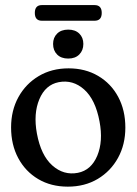

<svg xmlns="http://www.w3.org/2000/svg" viewBox="-20 -706 524 736"><path d="M243 -444Q307 -444 356.2 -415Q405.5 -386 433 -334.8Q460.5 -283.5 460.5 -217Q460.5 -152 432.5 -101Q404.5 -50 354.8 -20.2Q305 9.5 240 9.5Q175.5 9.5 126.5 -19.5Q77.5 -48.5 50 -99.8Q22.5 -151 22.5 -217.5Q22.5 -282.5 50.5 -333.5Q78.5 -384.5 128.2 -414.2Q178 -444 243 -444ZM278.5 -43.5Q329.5 -53.5 352.8 -109Q376 -164.5 361.5 -240.5Q346 -324 302.8 -362.8Q259.5 -401.5 205 -391Q154 -381 130.8 -325.5Q107.5 -270 121.5 -194Q137 -110.5 180.5 -71.8Q224 -33 278.5 -43.5ZM241.5 -481.5Q214.5 -481.5 199 -497Q183.5 -512.5 183.5 -537.5Q183.5 -562 199 -577.2Q214.5 -592.5 241.5 -592.5Q268.5 -592.5 284 -577.2Q299.5 -562 299.5 -537.5Q299.5 -513 284 -497.2Q268.5 -481.5 241.5 -481.5ZM113.5 -656.5Q113.5 -686.5 140.5 -686.5H342.5Q370 -686.5 370 -656.5Q370 -626.5 342.5 -626.5H140.5Q113.5 -626.5 113.5 -656.5Z"/></svg>

Font: Fraunces 144pt SuperSoft
Style: Regular
Weight: 400
Version: Version 1.000;[b76b70a41]